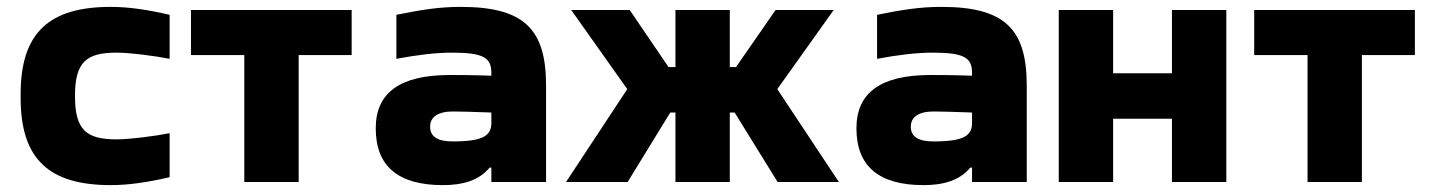

<svg xmlns="http://www.w3.org/2000/svg" viewBox="-20 -529 4165 558"><path d="M40 -256V-244C40 -64 125 9 302 9C353 9 408 1 473 -14V-142C434 -134 358 -124 318 -124C232 -124 198 -151 198 -248V-252C198 -349 232 -376 318 -376C358 -376 434 -366 473 -358V-486C408 -501 353 -509 302 -509C125 -509 40 -436 40 -256Z M690 0H848V-369H1002V-500H535V-369H690Z M1319 -509C1257 -509 1207 -501 1132 -486V-358C1190 -369 1246 -376 1293 -376C1386 -376 1408 -361 1408 -317V-309C1351 -311 1309 -311 1287 -311C1143 -311 1072 -260 1072 -156C1072 -46 1137 9 1267 9C1322 9 1371 -3 1403 -42H1408V0H1567V-280C1567 -443 1505 -509 1319 -509ZM1230 -161C1230 -189 1253 -205 1296 -205C1315 -205 1356 -204 1408 -202V-172C1408 -135 1385 -118 1296 -118C1253 -118 1230 -131 1230 -161Z M1943 -500V-334H1923L1810 -500H1640L1803 -270L1625 0H1804L1928 -202H1943V0H2101V-202H2115L2240 0H2418L2239 -270L2403 -500H2234L2119 -334H2101V-500Z M2716 -509C2654 -509 2604 -501 2529 -486V-358C2587 -369 2643 -376 2690 -376C2783 -376 2805 -361 2805 -317V-309C2748 -311 2706 -311 2684 -311C2540 -311 2469 -260 2469 -156C2469 -46 2534 9 2664 9C2719 9 2768 -3 2800 -42H2805V0H2964V-280C2964 -443 2902 -509 2716 -509ZM2627 -161C2627 -189 2650 -205 2693 -205C2712 -205 2753 -204 2805 -202V-172C2805 -135 2782 -118 2693 -118C2650 -118 2627 -131 2627 -161Z M3057 0H3215V-184H3386V0H3544V-500H3386V-316H3215V-500H3057Z M3780 0H3938V-369H4092V-500H3625V-369H3780Z"/></svg>

Font: LT Wave Text Black
Style: Regular
Weight: 900
Designer: Daniel Lyons
Version: Version 2.5 (Glyphs App)